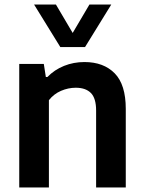

<svg xmlns="http://www.w3.org/2000/svg" viewBox="-20 -828 636 848"><path d="M65 -545.5H173.5L182.5 -488H189.5Q220.5 -520 262.8 -537Q305 -554 353 -554Q437.5 -554 486.5 -504.2Q535.5 -454.5 535.5 -347V0H404.5V-339.5Q404.5 -394 381.5 -417.2Q358.5 -440.5 314.5 -440.5Q281.5 -440.5 249.5 -426.8Q217.5 -413 196 -385.5V0H65ZM375 -808H471.5L355.5 -620H246.5L130.5 -808H227L301 -682.5Z"/></svg>

Font: Encode Sans SemiBold
Style: Regular
Weight: 600
Designer: Multiple Designers
Foundry: Impallari Type
Version: Version 2.000